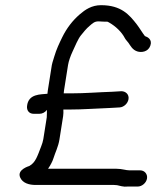

<svg xmlns="http://www.w3.org/2000/svg" viewBox="-20 -679 609 723"><path d="M371.6 -597.5C385.3 -597.5 382.9 -598.7 391.5 -593.8C415.5 -580.1 438.4 -558.5 450.3 -535.1C453.2 -529.5 458.2 -525 463.7 -517.7C471 -507.6 478.7 -490.4 498.6 -484.9C512.7 -481 537.3 -483.2 545.9 -506.4C554.8 -530.3 535.7 -539.8 525.7 -543.1C516.9 -554.2 505.7 -573.3 495.6 -586.5C466.8 -623.8 436.2 -659.5 360.5 -659.5C325.2 -659.5 300.7 -642.6 280.1 -624.8C253.9 -602.2 231.4 -573.5 214.5 -539C202.8 -514.9 193 -494.7 184.6 -466.8L180.5 -453.4C179 -448.3 176.3 -440.6 175.2 -434L160 -338C159.3 -333.6 159.1 -331.8 158.6 -325.9C134.2 -323 86.5 -327 81.8 -279.3C80.1 -262.8 89.8 -250.5 106.7 -250.5H128.7C139.2 -250.5 149.8 -255.8 156.6 -265.2C156.7 -260.8 156.7 -256.2 156.6 -252.4L156.1 -237.2L143.1 -155C141.5 -145.3 138.6 -137.1 135.1 -127.9C120.5 -90.2 113.9 -67.1 90.5 -54C89.8 -53.6 42.7 -40.6 56 -10.6C65.2 10.5 89.4 17.5 114.2 17.5H409.2C413.9 17.5 417 17.7 420.7 18.3L438 22.3C446.1 24.1 452.4 24.3 460 23.5H498.3C514.8 23.5 531 9.5 533.6 -7C536.2 -23.5 524.4 -37.5 507.9 -37.5H467.9C454 -37.5 439.5 -43.5 418.9 -43.5H160.9C169.6 -56 177.7 -71 181.7 -84.2C187.6 -103.6 199.6 -126.8 203.8 -153.5L217.8 -242C219.1 -250.3 218.8 -256.6 218.6 -266.5H240.2C293.8 -266.5 340.7 -270.6 395.7 -272.5C407.9 -272.9 418 -273.8 430.7 -274.5C446.3 -275.5 461.3 -289.3 463.9 -305.5C466.8 -323.6 453.1 -335.5 437.1 -335.5C437 -335.5 436.6 -335.5 436.4 -335.5L403.3 -333.5C348.6 -331.8 301.6 -327.5 249.9 -327.5H219.9C220.1 -330.2 220.5 -334.3 221 -338L236.2 -434C238.7 -449.6 245.7 -468.6 252.5 -483.3C262.6 -505.1 273.9 -532.8 284.9 -546.1L299.6 -563.9C305 -570.5 311.5 -576.5 316.9 -581.2C329 -591.6 335.8 -598.5 350.8 -598.5C358.2 -598.5 364.9 -597.5 371.6 -597.5Z"/></svg>

Font: CiSf OpenHand
Style: BdObl
Weight: 400
Foundry: Cannot Into Space Fonts
Version: Version 0.7892